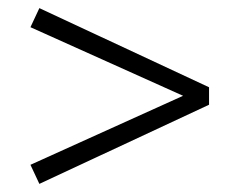

<svg xmlns="http://www.w3.org/2000/svg" viewBox="-20 -467 590 473"><path d="M77 -447 495 -252V-209L77 -14L55 -61L431 -231L55 -400Z"/></svg>

Font: EauTestInfant
Style: Regular
Weight: 400
Designer: Christian Thalmann (Catharsis Fonts)
Version: Version 0.001;PS 000.001;hotconv 1.0.88;makeotf.lib2.5.64775